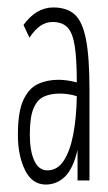

<svg xmlns="http://www.w3.org/2000/svg" viewBox="-20 -484 290 515"><path d="M103 11Q66 11 47 -28Q28 -67 28 -122Q28 -184 42.5 -215.5Q57 -247 81.5 -258.5Q106 -270 137 -270Q159 -270 186 -263Q186 -325 180.5 -360.5Q175 -396 161 -410.5Q147 -425 121 -425Q103 -425 88 -414.5Q73 -404 59 -383L43 -417Q77 -464 123 -464Q159 -464 180 -445.5Q201 -427 210.5 -379Q220 -331 220 -243V0H188V-82Q176 -31 154 -10Q132 11 103 11ZM60 -123Q60 -79 72 -53Q84 -27 107 -27Q134 -27 151 -53Q168 -79 176.5 -123.5Q185 -168 186 -226Q164 -233 140 -233Q116 -233 98 -225Q80 -217 70 -193.5Q60 -170 60 -123Z"/></svg>

Font: Inconsolata UltraCondensed Light
Style: Regular
Weight: 300
Width: 1
Monospace: yes
Designer: Raph Levien, Cyreal, Brenton Simpson
Foundry: Raph Levien, Cyreal, Google
Version: Version 3.001; ttfautohint (v1.8.2.53-6de2)